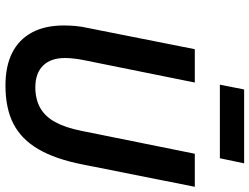

<svg xmlns="http://www.w3.org/2000/svg" viewBox="-128 -796 935 720"><g transform="rotate(90 340.0 -435.5)"><path d="M164 -698H289L204 -277Q201 -261 199 -243.5Q197 -226 197 -211Q197 -158 225.5 -129Q254 -100 307 -100Q351 -100 383.5 -118Q416 -136 437 -174Q458 -212 470 -272L556 -698H680L596 -276Q576 -175 539 -111.5Q502 -48 444 -18Q386 12 300 12Q228 12 178 -13Q128 -38 101.5 -87Q75 -136 75 -207Q75 -228 77 -251Q79 -274 85 -300ZM297 -792 315 -883H592L573 -792Z"/></g></svg>

Font: IBM Plex Sans SemiBold
Style: Italic
Weight: 600
Italic angle: -11.31°
Designer: Mike Abbink, Paul van der Laan, Pieter van Rosmalen
Foundry: Bold Monday
Version: Version 3.201